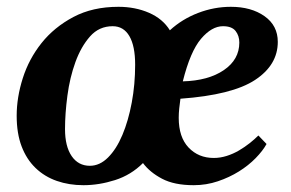

<svg xmlns="http://www.w3.org/2000/svg" viewBox="-20 -532 854 564"><path d="M311 -455Q271 -455 244.5 -425Q218 -395 201.5 -349.5Q185 -304 178 -251Q171 -198 171 -153Q171 -102 190.5 -73.5Q210 -45 244 -45Q273 -45 297.5 -69.5Q322 -94 339.5 -135.5Q357 -177 367 -230.5Q377 -284 377 -342Q377 -397 360 -426Q343 -455 311 -455ZM400 -53Q365 -18 318 -3Q271 12 225 12Q183 12 147 -0.5Q111 -13 84.5 -38.5Q58 -64 43.5 -102Q29 -140 29 -192Q29 -246 47 -302.5Q65 -359 102 -405.5Q139 -452 195.5 -482Q252 -512 328 -512Q377 -512 417.5 -494.5Q458 -477 479 -443Q515 -476 562 -494Q609 -512 658 -512Q718 -512 757 -484.5Q796 -457 796 -409Q796 -341 729 -297Q662 -253 510 -242Q508 -228 506.5 -213.5Q505 -199 505 -186Q505 -129 534 -98.5Q563 -68 608 -68Q627 -68 646 -74Q665 -80 682 -90Q699 -100 713.5 -111.5Q728 -123 739 -134L763 -109Q752 -89 731 -67.5Q710 -46 682 -28.5Q654 -11 620 0.5Q586 12 549 12Q492 12 456 -7Q420 -26 400 -53ZM635 -455Q602 -455 570.5 -418Q539 -381 517 -293Q592 -295 637.5 -326Q683 -357 683 -407Q683 -427 672 -441Q661 -455 635 -455Z"/></svg>

Font: PT Serif
Style: Bold Italic
Weight: 700
Italic angle: -12°
Designer: A.Korolkova, O.Umpeleva, V.Yefimov
Foundry: ParaType Ltd
Version: Version 1.000W OFL